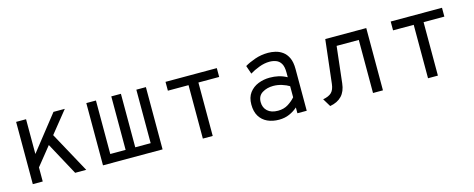

<svg xmlns="http://www.w3.org/2000/svg" viewBox="-31 -1017 3758 1522"><g transform="rotate(-15 1848.0 -255.5)"><path d="M145 -66V-175L410 -511H503ZM103.5 0V-511H185V0ZM451 0 289 -299 342.5 -365.5 542 0Z M679.5 0V-511H758.5V-72H884.5V-511H963.5V-72H1090V-511H1168.5V0Z M1499 0V-438.5H1329.5V-511H1750.5V-438.5H1580V0Z M2122.5 12Q2069 12 2027.8 -7.2Q1986.5 -26.5 1963.2 -64.8Q1940 -103 1940 -160.5Q1940 -219.5 1968 -256.8Q1996 -294 2040.5 -311.8Q2085 -329.5 2135 -329.5Q2172.5 -329.5 2206.2 -322Q2240 -314.5 2275 -295.5V-335.5Q2275 -382.5 2260 -407.8Q2245 -433 2220 -442.5Q2195 -452 2165.5 -452Q2124.5 -452 2080.2 -435.2Q2036 -418.5 2003.5 -398L1980 -466.5Q2013.5 -487 2064.8 -505Q2116 -523 2173.5 -523Q2202.5 -523 2233.5 -515.8Q2264.5 -508.5 2291.5 -489Q2318.5 -469.5 2335 -434.2Q2351.5 -399 2351.5 -342.5V0H2275V-47.5Q2246.5 -22 2208.2 -5Q2170 12 2122.5 12ZM2133 -59Q2181.5 -59 2217 -81.8Q2252.5 -104.5 2275 -131V-222Q2251 -237 2216 -248Q2181 -259 2145 -259Q2093.5 -259 2055 -235.2Q2016.5 -211.5 2016.5 -160.5Q2016.5 -115 2046.8 -87Q2077 -59 2133 -59Z M2541 12 2501 -54Q2549.5 -63 2571.5 -85Q2593.5 -107 2599 -153L2640.5 -511H2977V0H2895.5V-435.5H2713.5L2679.5 -137.5Q2672.5 -72.5 2637.8 -35.8Q2603 1 2541 12Z M3347 0V-438.5H3177.5V-511H3598.5V-438.5H3428V0Z"/></g></svg>

Font: Overpass Mono
Style: Regular
Weight: 400
Designer: Delve Withrington, Dave Bailey
Foundry: Delve Fonts LLC
Version: Version 4.000